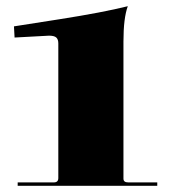

<svg xmlns="http://www.w3.org/2000/svg" viewBox="-20 -599 547 619"><path d="M37 0V-11H154Q168 -11 168 -25V-459Q168 -472 161.5 -478Q155 -484 138 -484L27 -478L25 -514L172 -537Q312 -559 392 -579Q378 -541 378 -465V-23Q378 -11 393 -11H487V0Z"/></svg>

Font: Arapey Black-Display
Style: Regular
Weight: 900
Designer: Eduardo Rodriguez Tunni
Foundry: Eduardo Rodriguez Tunni
Version: Version 4.000